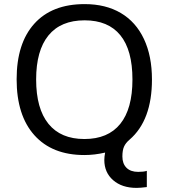

<svg xmlns="http://www.w3.org/2000/svg" viewBox="-20 -745 821 935"><path d="M488 34Q488 18 492 -2Q441 10 391 10Q234 10 147.5 -86.5Q61 -183 61 -359Q61 -534 147 -629.5Q233 -725 392 -725Q495 -725 568.5 -681.5Q642 -638 681 -555Q720 -472 720 -358Q720 -159 611 -65Q592 -49 584 -31Q576 -13 576 17Q576 52 596 72Q616 92 653 92Q680 92 695 87V166Q663 170 645 170Q574 170 531 132.5Q488 95 488 34ZM625 -358Q625 -501 566 -573.5Q507 -646 392 -646Q276 -646 216 -572.5Q156 -499 156 -358Q156 -216 216 -142Q276 -68 391 -68Q506 -68 565.5 -141.5Q625 -215 625 -358Z"/></svg>

Font: Noto Sans Georgian
Style: Regular
Weight: 400
Designer: Monotype Design team
Foundry: Monotype Imaging Inc.
Version: Version 1.000